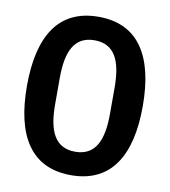

<svg xmlns="http://www.w3.org/2000/svg" viewBox="-81 -780 763 862"><g transform="rotate(10 300.0 -349.0)"><path d="M300 12C481 12 564 -121 564 -349C564 -577 481 -710 300 -710C118 -710 36 -577 36 -349C36 -121 118 12 300 12ZM300 -95C207 -95 175 -169 175 -289V-409C175 -529 207 -603 300 -603C393 -603 425 -529 425 -409V-290C425 -169 393 -95 300 -95Z"/></g></svg>

Font: IBM Mono SemiBold
Style: Regular
Weight: 600
Monospace: yes
Designer: Mike Abbink, Paul van der Laan, Pieter van Rosmalen
Foundry: Bold Monday
Version: Version 2.3